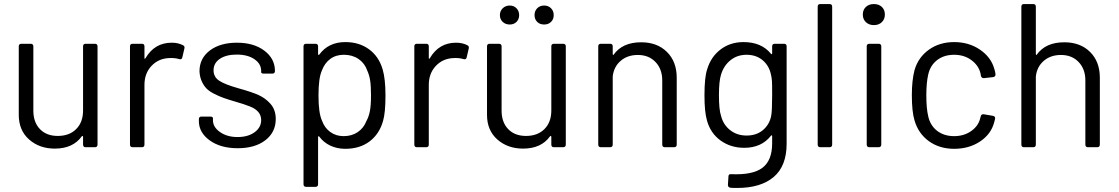

<svg xmlns="http://www.w3.org/2000/svg" viewBox="-20 -720 5474 939"><path d="M386.2 -179.2V-493.2Q386.2 -505.9 398.9 -505.9H443.8Q457 -505.9 457 -493.2V-13.2Q457 0 443.8 0H398.9Q386.2 0 386.2 -13.2V-50.8Q386.2 -53.7 384 -54.9Q381.8 -56.2 379.9 -53.2Q336.9 6.8 248 6.8Q172.9 6.8 122.3 -37.8Q71.8 -82.5 71.8 -158.2V-493.2Q71.8 -505.9 85 -505.9H129.9Q143.1 -505.9 143.1 -493.2V-179.2Q143.1 -122.1 175.3 -88.6Q207.5 -55.2 262.2 -55.2Q319.3 -55.2 352.8 -88.9Q386.2 -122.6 386.2 -179.2Z M819.8 -511.2Q851.1 -511.2 874.5 -499Q884.8 -494.6 881.8 -482.9L871.6 -439Q868.7 -426.8 855.5 -431.2Q834.5 -437.5 806.6 -436Q754.4 -433.6 720.5 -397.2Q686.5 -360.8 686.5 -305.2V-13.2Q686.5 0 673.8 0H628.4Q615.7 0 615.7 -13.2V-493.2Q615.7 -505.9 628.4 -505.9H673.8Q686.5 -505.9 686.5 -493.2V-437Q686.5 -428.7 691.4 -435.1Q735.8 -511.2 819.8 -511.2Z M1142.6 4.9Q1058.6 4.9 1005.6 -33.4Q952.6 -71.8 952.6 -127.9V-137.2Q952.6 -149.9 965.3 -149.9H1008.3Q1021.5 -149.9 1021.5 -141.1V-131.8Q1021.5 -98.1 1056.2 -74Q1090.8 -49.8 1141.6 -49.8Q1192.9 -49.8 1225.1 -73.2Q1257.3 -96.7 1257.3 -132.8Q1257.3 -177.7 1202.6 -199.2Q1171.9 -211.4 1133.3 -222.2Q1096.7 -232.9 1074 -241Q1051.3 -249 1026.9 -261.5Q1002.4 -273.9 989 -288.1Q975.6 -302.2 966.3 -323.2Q957 -344.2 955.6 -371.1Q955.6 -434.6 1006.1 -472.9Q1056.6 -511.2 1138.7 -511.2Q1221.2 -511.2 1272.9 -472.2Q1324.7 -433.1 1324.7 -373Q1324.7 -359.9 1311.5 -359.9H1270.5Q1257.3 -359.9 1257.3 -367.2V-373Q1257.3 -407.7 1224.4 -430.4Q1191.4 -453.1 1137.7 -453.1Q1086.4 -453.1 1055.4 -432.4Q1024.4 -411.6 1024.4 -376Q1024.4 -343.8 1051.8 -325.4Q1079.1 -307.1 1146.5 -288.1Q1210.4 -270.5 1244.1 -255.4Q1277.8 -240.2 1302.2 -212.9Q1328.6 -183.6 1328.6 -138.2Q1328.6 -73.2 1277.8 -34.2Q1227.1 4.9 1142.6 4.9Z M1851.6 -379.9Q1865.2 -333.5 1865.2 -252.9Q1865.2 -168.9 1853.5 -128.9Q1835.4 -64.5 1787.4 -28.3Q1739.3 7.8 1668.5 7.8Q1628.9 7.8 1595.9 -7.6Q1563 -22.9 1541.5 -51.8Q1539.6 -54.7 1537.6 -53.7Q1535.6 -52.7 1535.6 -49.8V181.2Q1535.6 193.8 1522.5 193.8H1477.5Q1464.4 193.8 1464.4 181.2V-493.2Q1464.4 -505.9 1477.5 -505.9H1522.5Q1535.6 -505.9 1535.6 -493.2V-455.1Q1535.6 -453.1 1536.4 -452.1Q1537.1 -451.2 1538.6 -451.4Q1540 -451.7 1541.5 -453.1Q1586.4 -514.2 1668.5 -514.2Q1737.3 -514.2 1785.4 -478.5Q1833.5 -442.9 1851.6 -379.9ZM1771.5 -127Q1783.7 -148.9 1789.1 -177Q1794.4 -205.1 1794.4 -252.9Q1794.4 -299.8 1790.3 -326.4Q1786.1 -353 1776.4 -374Q1764.2 -410.2 1733.9 -431.2Q1703.6 -452.1 1661.6 -452.1Q1622.6 -452.1 1595 -431.6Q1567.4 -411.1 1554.2 -375Q1537.6 -338.4 1537.6 -252.9Q1537.6 -166 1555.2 -128.9Q1567.4 -94.7 1595.2 -74.5Q1623 -54.2 1660.6 -54.2Q1700.2 -54.2 1729.2 -73.7Q1758.3 -93.3 1771.5 -127Z M2210.4 -511.2Q2241.7 -511.2 2265.1 -499Q2275.4 -494.6 2272.5 -482.9L2262.2 -439Q2259.3 -426.8 2246.1 -431.2Q2225.1 -437.5 2197.3 -436Q2145 -433.6 2111.1 -397.2Q2077.1 -360.8 2077.1 -305.2V-13.2Q2077.1 0 2064.5 0H2019Q2006.3 0 2006.3 -13.2V-493.2Q2006.3 -505.9 2019 -505.9H2064.5Q2077.1 -505.9 2077.1 -493.2V-437Q2077.1 -428.7 2082 -435.1Q2126.5 -511.2 2210.4 -511.2Z M2676.3 -179.2V-493.2Q2676.3 -505.9 2689 -505.9H2733.9Q2747.1 -505.9 2747.1 -493.2V-13.2Q2747.1 0 2733.9 0H2689Q2676.3 0 2676.3 -13.2V-50.8Q2676.3 -53.7 2674.1 -54.9Q2671.9 -56.2 2669.9 -53.2Q2627 6.8 2538.1 6.8Q2462.9 6.8 2412.4 -37.8Q2361.8 -82.5 2361.8 -158.2V-493.2Q2361.8 -505.9 2375 -505.9H2419.9Q2433.1 -505.9 2433.1 -493.2V-179.2Q2433.1 -122.1 2465.3 -88.6Q2497.6 -55.2 2552.2 -55.2Q2609.4 -55.2 2642.8 -88.9Q2676.3 -122.6 2676.3 -179.2ZM2473.1 -600.1Q2452.1 -600.1 2438.5 -613Q2424.8 -626 2424.8 -646Q2424.8 -666 2438.5 -679.4Q2452.1 -692.9 2473.1 -692.9Q2493.2 -692.9 2506.1 -679.4Q2519 -666 2519 -646Q2519 -626 2506.1 -613Q2493.2 -600.1 2473.1 -600.1ZM2594.2 -646Q2594.2 -666.5 2607.4 -679.7Q2620.6 -692.9 2641.1 -692.9Q2661.6 -692.9 2674.8 -679.7Q2688 -666.5 2688 -646Q2688 -626 2675 -613Q2662.1 -600.1 2641.1 -600.1Q2620.1 -600.1 2607.2 -613Q2594.2 -626 2594.2 -646Z M3115.7 -513.2Q3194.3 -513.2 3241.9 -465.8Q3289.6 -418.5 3289.6 -339.8V-13.2Q3289.6 0 3276.9 0H3231.4Q3218.8 0 3218.8 -13.2V-326.2Q3218.8 -382.3 3185.8 -416.7Q3152.8 -451.2 3099.6 -451.2Q3048.8 -451.2 3015.4 -422.4Q2981.9 -393.6 2976.6 -346.2V-13.2Q2976.6 0 2963.9 0H2918.5Q2905.8 0 2905.8 -13.2V-493.2Q2905.8 -505.9 2918.5 -505.9H2963.9Q2976.6 -505.9 2976.6 -493.2V-456.1Q2976.6 -452.1 2979.5 -451.2Q2981 -450.7 2981.4 -453.1Q3024.4 -513.2 3115.7 -513.2Z M3756.3 -459V-493.2Q3756.3 -505.9 3769 -505.9H3814.5Q3827.1 -505.9 3827.1 -493.2V-17.1Q3827.1 91.8 3763.9 145.5Q3700.7 199.2 3585.4 199.2Q3560.1 199.2 3553.2 198.2Q3540 196.8 3540 184.1L3542.5 144Q3542.5 130.4 3555.2 131.8Q3660.6 136.7 3708.5 100.8Q3756.3 64.9 3756.3 -19V-54.2Q3756.3 -57.1 3754.6 -58.1Q3752.9 -59.1 3750.5 -56.2Q3704.1 2.9 3620.1 2.9Q3553.7 2.9 3504.2 -32.7Q3454.6 -68.4 3437.5 -130.9Q3425.3 -172.9 3425.3 -252.9Q3425.3 -343.3 3438.5 -380.9Q3456.5 -441.9 3503.9 -478Q3551.3 -514.2 3616.2 -514.2Q3704.1 -514.2 3750.5 -457Q3752.9 -454.1 3754.6 -455.1Q3756.3 -456.1 3756.3 -459ZM3751.5 -152.8Q3756.3 -177.7 3756.3 -253.9Q3756.3 -311 3755.4 -323.2Q3753.4 -345.2 3750.5 -355Q3741.7 -398.4 3710 -425.3Q3678.2 -452.1 3631.3 -452.1Q3585.4 -452.1 3552.5 -425.5Q3519.5 -398.9 3506.3 -355Q3496.1 -323.2 3496.1 -254.9Q3496.1 -182.6 3506.3 -153.8Q3516.6 -110.8 3550.3 -84Q3584 -57.1 3631.3 -57.1Q3679.2 -57.1 3710.9 -83.5Q3742.7 -109.9 3751.5 -152.8Z M4037.1 0H3991.7Q3979 0 3979 -13.2V-687Q3979 -700.2 3991.7 -700.2H4037.1Q4049.8 -700.2 4049.8 -687V-13.2Q4049.8 0 4037.1 0Z M4292.7 -611.6Q4277.8 -597.2 4253.9 -597.2Q4230 -597.2 4214.8 -611.6Q4199.7 -626 4199.7 -648.9Q4199.7 -671.9 4214.6 -686Q4229.5 -700.2 4253.9 -700.2Q4278.3 -700.2 4293 -686Q4307.6 -671.9 4307.6 -648.9Q4307.6 -626 4292.7 -611.6ZM4276.9 0H4231.9Q4218.8 0 4218.8 -13.2V-493.2Q4218.8 -505.9 4231.9 -505.9H4276.9Q4290 -505.9 4290 -493.2V-13.2Q4290 0 4276.9 0Z M4646.5 7.8Q4574.7 7.8 4522.9 -29.5Q4471.2 -66.9 4452.6 -130.9Q4439.5 -173.8 4439.5 -254.9Q4439.5 -327.1 4452.6 -377Q4470.7 -439.5 4522.7 -476.8Q4574.7 -514.2 4646.5 -514.2Q4718.3 -514.2 4772.2 -477.5Q4826.2 -440.9 4842.3 -384.8Q4847.2 -369.6 4848.6 -357.9V-356Q4848.6 -344.2 4836.4 -342.8L4792.5 -337.9H4789.6Q4780.8 -337.9 4777.3 -349.1Q4777.3 -351.1 4775.4 -360.8Q4766.1 -399.9 4730.7 -426Q4695.3 -452.1 4646.5 -452.1Q4596.7 -452.1 4563 -426Q4529.3 -399.9 4519.5 -355Q4510.3 -315.4 4510.3 -253.9Q4510.3 -189.9 4519.5 -151.9Q4529.3 -106.4 4563 -80.3Q4596.7 -54.2 4646.5 -54.2Q4694.8 -54.2 4730.5 -79.6Q4766.1 -105 4774.4 -144Q4775.4 -145 4775.4 -148.9L4776.4 -149.9Q4777.8 -162.6 4791.5 -161.1L4834.5 -153.8Q4848.1 -152.3 4846.7 -139.2L4842.3 -122.1Q4827.1 -64 4773.2 -28.1Q4719.2 7.8 4646.5 7.8Z M5185.1 -513.2Q5263.7 -513.2 5311.3 -465.8Q5358.9 -418.5 5358.9 -339.8V-13.2Q5358.9 0 5346.2 0H5300.8Q5288.1 0 5288.1 -13.2V-326.2Q5288.1 -382.3 5255.1 -416.7Q5222.2 -451.2 5168.9 -451.2Q5118.2 -451.2 5084.7 -422.4Q5051.3 -393.6 5045.9 -346.2V-13.2Q5045.9 0 5033.2 0H4987.8Q4975.1 0 4975.1 -13.2V-687Q4975.1 -700.2 4987.8 -700.2H5033.2Q5045.9 -700.2 5045.9 -687V-456.1Q5045.9 -452.1 5048.8 -451.2Q5050.3 -450.7 5050.8 -453.1Q5093.8 -513.2 5185.1 -513.2Z"/></svg>

Font: Barlow
Style: Regular
Weight: 400
Designer: Jeremy Tribby
Foundry: Jeremy Tribby
Version: Version 1.101